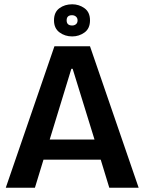

<svg xmlns="http://www.w3.org/2000/svg" viewBox="-20 -876 674 896"><path d="M7 0 234 -660H400L627 0H490L450 -131H183L143 0ZM313 -555 212 -225H421L319 -555ZM317 -706Q283 -706 257.5 -725Q232 -744 232 -781Q232 -819 257 -837.5Q282 -856 317 -856Q349 -856 374.5 -837.5Q400 -819 400 -781Q400 -743 374.5 -724.5Q349 -706 317 -706ZM317 -757Q327 -757 334.5 -763Q342 -769 342 -781Q342 -792 334.5 -798.5Q327 -805 316 -805Q291 -805 291 -781Q291 -757 317 -757Z"/></svg>

Font: Bricolage Grotesque 48pt SemiBold
Style: Regular
Weight: 600
Designer: Mathieu Triay
Foundry: Atelier Triay
Version: Version 1.000; ttfautohint (v1.8.4.7-5d5b);gftools[0.9.32]